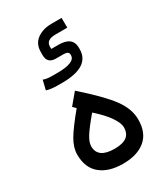

<svg xmlns="http://www.w3.org/2000/svg" viewBox="-194 -875 839 963"><g transform="rotate(-30 225.5 -394.0)"><path d="M88.4 -567.4Q104.5 -559.6 142.1 -559.6H167.5Q272.5 -559.6 272.5 -602.5V-605.5Q272.5 -625.5 244.1 -625.5H199.2Q149.4 -625.5 149.4 -673.8V-692.4Q149.4 -756.8 214.4 -779.8Q237.8 -788.1 269 -788.1H325.2L325.7 -731.4H323.2H257.3Q203.6 -731.4 202.6 -693.8V-679.2H244.6Q325.7 -679.2 325.7 -615.2V-607.4Q325.7 -504.4 165 -504.4H141.6Q100.1 -504.4 75.2 -512.7ZM131.8 -155.8Q131.8 -86.4 228.5 -86.4Q275.4 -86.4 298.6 -103.5Q321.8 -120.6 321.8 -157.7Q321.8 -181.6 296.6 -218.5Q271.5 -255.4 220.7 -300.3Q171.4 -242.2 151.6 -210.4Q131.8 -178.7 131.8 -155.8ZM228 0Q145.5 0 97.9 -39.1Q50.3 -78.1 50.3 -155.3Q50.3 -194.3 75.4 -237.8Q100.6 -281.2 164.6 -358.4L147.5 -375L200.7 -438.5Q314.9 -337.9 359.4 -276.9Q403.8 -215.8 403.8 -154.8Q403.8 -77.6 356.9 -38.8Q310.1 0 228 0Z"/></g></svg>

Font: Shabnam FD-WOL
Style: FD-WOL
Weight: 400
Foundry: DejaVu fonts team - Redesigned by Saber Rastikerdar - Based on Vazir font
Version: Version 5.0.1